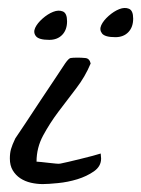

<svg xmlns="http://www.w3.org/2000/svg" viewBox="-20 -464 356 485"><path d="M4.9 -63.5Q4.9 -77.1 7.8 -87.4Q10.7 -97.7 18.6 -114.3Q25.4 -124 43.5 -151.4Q61.5 -178.7 81.5 -209Q101.6 -239.3 119.6 -266.1Q137.7 -293 144.5 -303.7Q153.3 -316.4 158.2 -317.4Q163.1 -318.4 176.8 -318.4Q185.5 -318.4 195.8 -317.4Q206.1 -316.4 209 -303.7Q195.3 -270.5 172.4 -240.7Q149.4 -210.9 127.4 -181.6Q105.5 -152.3 88.9 -121.6Q72.3 -90.8 72.3 -55.7Q76.2 -55.7 84.5 -54.7Q92.8 -53.7 102.5 -52.7Q112.3 -51.8 120.6 -50.8Q128.9 -49.8 132.8 -50.8Q138.7 -51.8 152.8 -55.2Q167 -58.6 183.1 -62.5Q199.2 -66.4 213.9 -70.3Q228.5 -74.2 234.4 -76.2Q234.4 -74.2 234.9 -69.8Q235.4 -65.4 235.4 -63.5Q235.4 -43.9 217.3 -31.2Q199.2 -18.6 175.3 -11.2Q151.4 -3.9 126.5 -1.5Q101.6 1 87.9 1Q73.2 1 58.1 -2.4Q43 -5.9 31.2 -13.7Q19.5 -21.5 12.2 -33.7Q4.9 -45.9 4.9 -63.5ZM104.5 -363.3Q78.1 -363.3 70.8 -372.6Q63.5 -381.8 68.8 -393.6Q74.2 -405.3 87.4 -417Q100.6 -428.7 114.3 -434.1Q127.9 -439.5 138.7 -435.1Q149.4 -430.7 149.4 -410.2Q149.4 -388.7 137.2 -376Q125 -363.3 104.5 -363.3ZM271.5 -370.1Q245.1 -370.1 237.8 -379.4Q230.5 -388.7 235.8 -400.4Q241.2 -412.1 254.4 -423.8Q267.6 -435.5 281.2 -440.9Q294.9 -446.3 305.7 -441.9Q316.4 -437.5 316.4 -417Q316.4 -395.5 304.2 -382.8Q292 -370.1 271.5 -370.1Z"/></svg>

Font: La Belle Aurore
Style: Regular
Weight: 400
Version: Version 1.001 2001